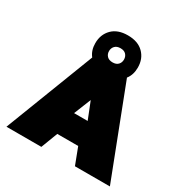

<svg xmlns="http://www.w3.org/2000/svg" viewBox="-194 -1038 1165 1201"><g transform="rotate(30 388.5 -437.5)"><path d="M514.2 -643.1 762.2 0H509.8L463.9 -120.1H313L267.1 0H15.1L263.2 -643.1Q234.9 -678.7 234.9 -731Q234.9 -793.9 275.1 -834.5Q315.4 -875 388.2 -875Q461.4 -875 501.7 -834.7Q542 -794.4 542 -731Q542 -678.2 514.2 -643.1ZM441.9 -731Q441.9 -752.9 428.2 -767.6Q414.6 -782.2 388.2 -782.2Q361.8 -782.2 347.9 -767.3Q334 -752.4 334 -731Q334 -709.5 347.9 -694.8Q361.8 -680.2 388.2 -680.2Q414.6 -680.2 428.2 -694.8Q441.9 -709.5 441.9 -731ZM338.9 -285.2H437L388.2 -408.2Z"/></g></svg>

Font: Kanit Black
Style: Regular
Weight: 900
Designer: Katatrad Team
Foundry: CadsonDemak
Version: Version 1.000;PS 001.000;hotconv 1.0.88;makeotf.lib2.5.64775